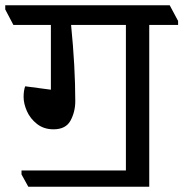

<svg xmlns="http://www.w3.org/2000/svg" viewBox="-51 -670 699 732"><path d="M628 -590V-575H518V42H57L31 -5V-20H429V-575H220Q236 -415 236 -284Q236 -244 218 -210.5Q200 -177 153 -177Q116 -177 90 -197.5Q64 -218 51.5 -246.5Q39 -275 39 -300Q39 -325 45 -341L143 -328V-575H0L-31 -634V-650H596Z"/></svg>

Font: Martel DemiBold
Style: Regular
Weight: 600
Designer: Dan Reynolds
Foundry: Dan Reynolds
Version: Version 1.001; ttfautohint (v1.1) -l 5 -r 5 -G 72 -x 0 -D la